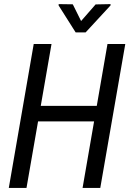

<svg xmlns="http://www.w3.org/2000/svg" viewBox="-20 -928 642 948"><path d="M468.8 -405.3 455.1 -328.6H155.3L168.9 -405.3ZM234.4 -710.9 110.8 0H23.4L146.5 -710.9ZM598.6 -710.9 475.1 0H387.7L510.7 -710.9ZM339.4 -906.7 380.4 -824.2 452.1 -906.2 525.9 -907.7V-901.4L402.8 -768.1H353.5L269.5 -900.9V-907.7Z"/></svg>

Font: Roboto Condensed
Style: Italic
Weight: 400
Italic angle: -12°
Designer: Christian Robertson
Foundry: Google
Version: Version 3.0